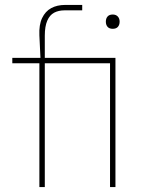

<svg xmlns="http://www.w3.org/2000/svg" viewBox="-20 -760 576 780"><path d="M140 -508 145 -511 140 -616Q138 -659 151 -686.5Q164 -714 188 -727Q212 -740 245 -740H314V-718H243Q218 -718 200 -708.5Q182 -699 172 -676Q162 -653 162 -615V0H154H140ZM30 -525H314V-503H30ZM427 -525H449V0H427ZM410 -672Q410 -685 417 -693Q424 -701 438 -701Q451 -701 458.5 -693Q466 -685 466 -672Q466 -659 459 -651Q452 -643 438 -643Q424 -643 417 -651Q410 -659 410 -672ZM428 -525V-503H304V-525Z"/></svg>

Font: Easer Grotesk Variable
Style: Regular
Weight: 400
Designer: Boardeaser, Bonnie Shaver-Troup, Thomas Jockin
Foundry: Lexend
Version: Version 1.001;Glyphs 3.1.2 (3151)